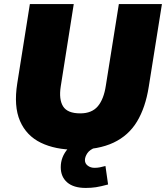

<svg xmlns="http://www.w3.org/2000/svg" viewBox="-20 -725 817 945"><path d="M352 12Q252 12 181 -22.5Q110 -57 78.5 -129.5Q47 -202 65 -315L127 -705H343L279 -300Q269 -236 290.5 -201.5Q312 -167 375 -167Q432 -167 461.5 -202Q491 -237 501 -304L565 -705H777L712 -297Q696 -196 654.5 -127Q613 -58 539 -23Q465 12 352 12ZM402 200Q342 200 310.5 172.5Q279 145 279 98Q279 47 314.5 6.5Q350 -34 403 -52L452 0Q422 11 410 29Q398 47 398 63Q398 80 412 90.5Q426 101 445 101Q460 101 472 98.5Q484 96 499 92L512 183Q475 193 452 196.5Q429 200 402 200Z"/></svg>

Font: Mulish ExtraBlack
Style: Italic
Weight: 1000
Italic angle: -9°
Designer: Vernon Adams
Foundry: Vernon Adams
Version: Version 3.603; ttfautohint (v1.8.3)